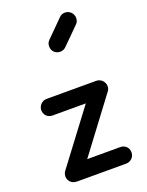

<svg xmlns="http://www.w3.org/2000/svg" viewBox="-171 -1022 846 1105"><g transform="rotate(-20 252.0 -469.0)"><path d="M202.6 -405.3H304.2L60.1 -81.1C52.7 -71.3 50.3 -61 49.8 -49.8C49.8 -27.3 66.9 -0.5 100.1 -0.5V0H404.3C430.2 0 455.1 -20.5 455.1 -50.8C455.1 -84.5 429.2 -101.1 404.3 -101.1H202.1L442.9 -421.9C451.2 -431.2 456.1 -440.9 456.1 -456.1C456.1 -481.9 434.1 -506.8 405.3 -506.8H100.1C72.8 -506.8 49.8 -482.4 49.8 -456.1C49.8 -426.8 71.3 -405.3 100.1 -405.3ZM355 -800.3 405.8 -851.1C415.5 -859.9 420.4 -872.1 420.4 -887.2C420.4 -914.6 397.5 -937.5 370.1 -937.5C355 -937.5 343.3 -932.6 334 -922.4L232.9 -821.3C222.7 -811.5 217.8 -799.3 217.8 -785.2C217.8 -756.3 239.3 -734.9 268.1 -734.9C282.2 -734.9 294.4 -739.7 304.2 -750Z"/></g></svg>

Font: LOB TGL 0-17
Style: Regular
Weight: 400
Designer: Peter Wiegel + adaptations and expanded glyphset by Studio LOB
Foundry: Peter Wiegel + adaptations and expanded glyphset by Studio LOB
Version: Version 1.003;Glyphs 3.1.2 (3151)